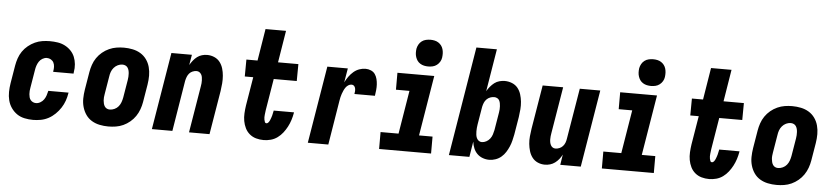

<svg xmlns="http://www.w3.org/2000/svg" viewBox="-45 -1020 5589 1288"><g transform="rotate(5 2750.0 -376.0)"><path d="M200 8Q171 8 142.5 2Q114 -4 91.5 -19.5Q69 -35 53 -58Q37 -81 30 -108.5Q23 -136 23.5 -165.5Q24 -195 29 -225L49 -345Q53 -369 61.5 -394Q70 -419 85 -441Q100 -463 121.5 -480.5Q143 -498 167 -509Q191 -520 216.5 -524Q242 -528 267 -528Q294 -528 320 -524Q346 -520 368.5 -508.5Q391 -497 408.5 -479Q426 -461 435.5 -438Q445 -415 447.5 -388.5Q450 -362 445 -335L444 -325H307V-329Q310 -344 309.5 -359Q309 -374 303 -386.5Q297 -399 284.5 -406.5Q272 -414 257 -414Q242 -414 227.5 -405.5Q213 -397 204.5 -384Q196 -371 191 -356Q186 -341 184 -326L164 -206Q162 -195 161 -184Q160 -173 161 -162Q162 -151 164.5 -141Q167 -131 173.5 -123Q180 -115 189.5 -110.5Q199 -106 210 -106Q225 -106 239.5 -114.5Q254 -123 263 -136Q272 -149 277 -164Q282 -179 285 -193V-195H422L421 -191Q417 -165 408 -139.5Q399 -114 384 -91Q369 -68 348.5 -48Q328 -28 303.5 -15Q279 -2 252.5 3Q226 8 200 8Z M707 8Q677 8 648 2Q619 -4 595 -18.5Q571 -33 555 -56Q539 -79 531 -107Q523 -135 523.5 -164.5Q524 -194 529 -225L549 -345Q553 -369 561.5 -394Q570 -419 585 -441Q600 -463 621 -480.5Q642 -498 666.5 -509Q691 -520 716 -524Q741 -528 766 -528Q796 -528 825 -522Q854 -516 878 -501.5Q902 -487 918.5 -464Q935 -441 942.5 -413Q950 -385 950 -355.5Q950 -326 945 -295L925 -175Q921 -151 912 -126Q903 -101 888 -79Q873 -57 852 -39.5Q831 -22 807 -11Q783 0 757.5 4Q732 8 707 8ZM707 -106Q723 -106 739 -113.5Q755 -121 765.5 -134Q776 -147 781.5 -162.5Q787 -178 790 -194L810 -314Q812 -325 812.5 -336Q813 -347 812.5 -357.5Q812 -368 809.5 -378Q807 -388 801.5 -396.5Q796 -405 786.5 -409.5Q777 -414 766 -414Q750 -414 734.5 -406.5Q719 -399 708 -386Q697 -373 691.5 -357.5Q686 -342 684 -326L664 -206Q662 -195 661 -184Q660 -173 661 -162.5Q662 -152 664.5 -142Q667 -132 672.5 -123.5Q678 -115 687 -110.5Q696 -106 707 -106Z M1000 0 1086 -520H1224L1212 -450Q1221 -466 1233 -481Q1245 -496 1259.5 -507Q1274 -518 1291.5 -523Q1309 -528 1326 -528Q1352 -528 1375 -518Q1398 -508 1412.5 -489Q1427 -470 1434 -446.5Q1441 -423 1443 -398Q1445 -373 1443 -347Q1441 -321 1437 -295L1388 0H1250L1302 -314Q1304 -325 1305 -335Q1306 -345 1305.5 -355.5Q1305 -366 1303.5 -376Q1302 -386 1297 -394.5Q1292 -403 1284 -408.5Q1276 -414 1265 -414Q1252 -414 1238.5 -408.5Q1225 -403 1216 -392.5Q1207 -382 1202 -369Q1197 -356 1194 -342L1138 0Z M1753 8Q1726 8 1701.5 1Q1677 -6 1658 -22Q1639 -38 1628 -60.5Q1617 -83 1612.5 -108Q1608 -133 1609.5 -159.5Q1611 -186 1615 -213L1647 -406H1590L1591 -520H1666L1701 -735H1839L1804 -520H1941L1940 -406H1785L1750 -194Q1749 -186 1748 -178Q1747 -170 1746 -161.5Q1745 -153 1745 -145Q1745 -137 1746.5 -129Q1748 -121 1751 -113.5Q1754 -106 1762 -106Q1770 -106 1776 -114Q1782 -122 1785 -129.5Q1788 -137 1791 -145Q1794 -153 1796 -161Q1798 -169 1799.5 -177Q1801 -185 1803 -193V-195H1940L1939 -189Q1935 -166 1927.5 -142.5Q1920 -119 1908.5 -97Q1897 -75 1881.5 -55Q1866 -35 1845.5 -20Q1825 -5 1800.5 1.5Q1776 8 1753 8Z M2050 0 2136 -520H2274L2258 -425Q2268 -445 2281.5 -464Q2295 -483 2312.5 -498Q2330 -513 2351 -520.5Q2372 -528 2393 -528Q2412 -528 2429.5 -520.5Q2447 -513 2457 -498.5Q2467 -484 2471.5 -466Q2476 -448 2477 -429.5Q2478 -411 2476 -391.5Q2474 -372 2471 -353H2333Q2335 -363 2335.5 -372.5Q2336 -382 2334 -391.5Q2332 -401 2325.5 -407.5Q2319 -414 2309 -414Q2297 -414 2286.5 -407Q2276 -400 2269 -390Q2262 -380 2257 -368.5Q2252 -357 2248 -346Q2244 -335 2241.5 -323.5Q2239 -312 2237 -300L2188 0Z M2530 0V-114H2651L2699 -406H2608V-520H2856L2789 -114H2880V0ZM2810 -580Q2796 -580 2782 -583Q2768 -586 2756 -593.5Q2744 -601 2736.5 -611.5Q2729 -622 2724.5 -635.5Q2720 -649 2719.5 -663Q2719 -677 2721 -692Q2724 -707 2731.5 -720.5Q2739 -734 2751.5 -743.5Q2764 -753 2779.5 -756.5Q2795 -760 2810 -760Q2824 -760 2838 -757Q2852 -754 2863.5 -746.5Q2875 -739 2883 -728.5Q2891 -718 2895 -704.5Q2899 -691 2899.5 -677Q2900 -663 2898 -648Q2896 -633 2888 -619.5Q2880 -606 2867.5 -596.5Q2855 -587 2840 -583.5Q2825 -580 2810 -580Z M3272 8Q3249 8 3227.5 0Q3206 -8 3190.5 -23.5Q3175 -39 3166.5 -60Q3158 -81 3155 -104L3138 0H3000L3121 -735H3259L3212 -449Q3221 -465 3233.5 -480Q3246 -495 3261 -506.5Q3276 -518 3294.5 -523Q3313 -528 3330 -528Q3356 -528 3379.5 -518.5Q3403 -509 3418 -490.5Q3433 -472 3440.5 -448Q3448 -424 3450.5 -399Q3453 -374 3451 -348Q3449 -322 3445 -295L3425 -175Q3421 -155 3416 -134.5Q3411 -114 3402.5 -94Q3394 -74 3382 -55Q3370 -36 3353 -21.5Q3336 -7 3314.5 0.5Q3293 8 3272 8ZM3212 -106Q3227 -106 3242 -114Q3257 -122 3267 -135Q3277 -148 3282 -163.5Q3287 -179 3290 -194L3310 -314Q3312 -325 3312.5 -335.5Q3313 -346 3312.5 -356.5Q3312 -367 3310 -377Q3308 -387 3303.5 -395.5Q3299 -404 3289.5 -409Q3280 -414 3269 -414Q3256 -414 3242.5 -409Q3229 -404 3218.5 -393.5Q3208 -383 3202.5 -369.5Q3197 -356 3194 -342L3174 -222Q3172 -210 3171 -198.5Q3170 -187 3170 -175Q3170 -163 3171.5 -151.5Q3173 -140 3177.5 -130Q3182 -120 3191 -113Q3200 -106 3212 -106Z M3647 8Q3621 8 3598.5 -2Q3576 -12 3561.5 -31Q3547 -50 3540 -73.5Q3533 -97 3530.5 -122Q3528 -147 3530.5 -173Q3533 -199 3537 -225L3586 -520H3724L3672 -206Q3670 -195 3669 -185Q3668 -175 3668 -164.5Q3668 -154 3670 -144Q3672 -134 3676.5 -125.5Q3681 -117 3689 -111.5Q3697 -106 3708 -106Q3721 -106 3734.5 -111.5Q3748 -117 3757.5 -127.5Q3767 -138 3772 -151Q3777 -164 3779 -178L3836 -520H3974L3888 0H3750L3761 -70Q3753 -54 3741 -39Q3729 -24 3714 -13Q3699 -2 3681.5 3Q3664 8 3647 8Z M4030 0V-114H4151L4199 -406H4108V-520H4356L4289 -114H4380V0ZM4310 -580Q4296 -580 4282 -583Q4268 -586 4256 -593.5Q4244 -601 4236.5 -611.5Q4229 -622 4224.5 -635.5Q4220 -649 4219.5 -663Q4219 -677 4221 -692Q4224 -707 4231.5 -720.5Q4239 -734 4251.5 -743.5Q4264 -753 4279.5 -756.5Q4295 -760 4310 -760Q4324 -760 4338 -757Q4352 -754 4363.5 -746.5Q4375 -739 4383 -728.5Q4391 -718 4395 -704.5Q4399 -691 4399.5 -677Q4400 -663 4398 -648Q4396 -633 4388 -619.5Q4380 -606 4367.5 -596.5Q4355 -587 4340 -583.5Q4325 -580 4310 -580Z M4753 8Q4726 8 4701.5 1Q4677 -6 4658 -22Q4639 -38 4628 -60.5Q4617 -83 4612.5 -108Q4608 -133 4609.5 -159.5Q4611 -186 4615 -213L4647 -406H4590L4591 -520H4666L4701 -735H4839L4804 -520H4941L4940 -406H4785L4750 -194Q4749 -186 4748 -178Q4747 -170 4746 -161.5Q4745 -153 4745 -145Q4745 -137 4746.5 -129Q4748 -121 4751 -113.5Q4754 -106 4762 -106Q4770 -106 4776 -114Q4782 -122 4785 -129.5Q4788 -137 4791 -145Q4794 -153 4796 -161Q4798 -169 4799.5 -177Q4801 -185 4803 -193V-195H4940L4939 -189Q4935 -166 4927.5 -142.5Q4920 -119 4908.5 -97Q4897 -75 4881.5 -55Q4866 -35 4845.5 -20Q4825 -5 4800.5 1.5Q4776 8 4753 8Z M5207 8Q5177 8 5148 2Q5119 -4 5095 -18.5Q5071 -33 5055 -56Q5039 -79 5031 -107Q5023 -135 5023.5 -164.5Q5024 -194 5029 -225L5049 -345Q5053 -369 5061.5 -394Q5070 -419 5085 -441Q5100 -463 5121 -480.5Q5142 -498 5166.5 -509Q5191 -520 5216 -524Q5241 -528 5266 -528Q5296 -528 5325 -522Q5354 -516 5378 -501.5Q5402 -487 5418.5 -464Q5435 -441 5442.5 -413Q5450 -385 5450 -355.5Q5450 -326 5445 -295L5425 -175Q5421 -151 5412 -126Q5403 -101 5388 -79Q5373 -57 5352 -39.5Q5331 -22 5307 -11Q5283 0 5257.5 4Q5232 8 5207 8ZM5207 -106Q5223 -106 5239 -113.5Q5255 -121 5265.5 -134Q5276 -147 5281.5 -162.5Q5287 -178 5290 -194L5310 -314Q5312 -325 5312.5 -336Q5313 -347 5312.5 -357.5Q5312 -368 5309.5 -378Q5307 -388 5301.5 -396.5Q5296 -405 5286.5 -409.5Q5277 -414 5266 -414Q5250 -414 5234.5 -406.5Q5219 -399 5208 -386Q5197 -373 5191.5 -357.5Q5186 -342 5184 -326L5164 -206Q5162 -195 5161 -184Q5160 -173 5161 -162.5Q5162 -152 5164.5 -142Q5167 -132 5172.5 -123.5Q5178 -115 5187 -110.5Q5196 -106 5207 -106Z"/></g></svg>

Font: Iosevka Heavy Oblique
Style: Regular
Weight: 900
Italic angle: -9°
Monospace: yes
Designer: Belleve Invis
Foundry: Belleve Invis
Version: Version 32.5.0; ttfautohint (v1.8.4)